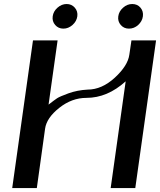

<svg xmlns="http://www.w3.org/2000/svg" viewBox="-20 -955 812 975"><path d="M418.9 -458Q344.7 -458 280.8 -407.2Q216.8 -356.4 209 -301.8L167 0H42L147.5 -750H272.5L226.6 -423.8Q256.8 -447.3 270 -456.1Q283.2 -464.8 327.6 -481Q372.1 -497.1 424.8 -500Q497.1 -500 563 -560.5Q628.9 -621.1 636.7 -676.8L647.5 -750H772.5L667 0H542L618.2 -542Q525.4 -458 418.9 -458ZM651.4 -934.6Q677.7 -934.6 693.4 -916Q709 -897.5 705.6 -872.1Q702.1 -846.7 681.6 -828.1Q661.1 -809.6 634.8 -809.6Q609.4 -809.6 593.3 -828.1Q577.1 -846.7 580.6 -872.1Q584 -897.5 605 -916Q626 -934.6 651.4 -934.6ZM260.3 -828.1Q244.1 -846.7 247.6 -872.1Q251 -897.5 272 -916Q293 -934.6 318.4 -934.6Q343.8 -934.6 359.9 -916Q376 -897.5 372.6 -872.1Q369.1 -846.7 348.1 -828.1Q327.1 -809.6 301.8 -809.6Q276.4 -809.6 260.3 -828.1Z"/></svg>

Font: okolaks
Style: BoldItalic
Weight: 600
Width: 8
Italic angle: -8°
Version: Version 000.6.0